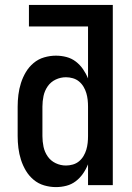

<svg xmlns="http://www.w3.org/2000/svg" viewBox="-20 -755 540 783"><path d="M208 8Q184 8 160 1Q136 -6 117 -22Q98 -38 85.5 -59Q73 -80 65.5 -103.5Q58 -127 55 -151.5Q52 -176 52 -200V-320Q52 -344 55 -368.5Q58 -393 65.5 -416.5Q73 -440 85.5 -461Q98 -482 117 -498Q136 -514 160 -521Q184 -528 208 -528Q230 -528 251 -522.5Q272 -517 289 -504Q306 -491 318.5 -473Q331 -455 339 -435V-647H98V-735H440V0H339V-85Q331 -65 318.5 -47Q306 -29 289 -16Q272 -3 251 2.5Q230 8 208 8ZM249 -80Q263 -80 277 -84Q291 -88 302 -97Q313 -106 320.5 -118.5Q328 -131 332 -144.5Q336 -158 337.5 -172Q339 -186 339 -200V-320Q339 -334 337.5 -348Q336 -362 332 -375.5Q328 -389 320.5 -401.5Q313 -414 302 -423Q291 -432 277 -436Q263 -440 249 -440Q227 -440 207 -430.5Q187 -421 174.5 -403Q162 -385 157.5 -363.5Q153 -342 153 -320V-200Q153 -178 157.5 -156.5Q162 -135 174.5 -117Q187 -99 207 -89.5Q227 -80 249 -80Z"/></svg>

Font: Iosevka Curly Semibold
Style: Regular
Weight: 600
Monospace: yes
Designer: Belleve Invis
Foundry: Belleve Invis
Version: Version 22.1.2; ttfautohint (v1.8.4)